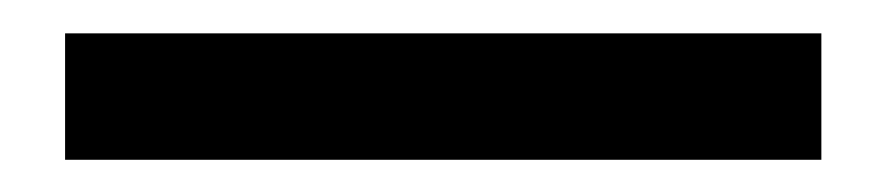

<svg xmlns="http://www.w3.org/2000/svg" viewBox="-20 26 545 118"><path d="M20 124.2V46.5H484.8V124.2Z"/></svg>

Font: Marine Company Thin
Style: Regular
Weight: 100
Designer: Rodrigo Fuenzalida
Foundry: fragTYPE
Version: Version 1.000